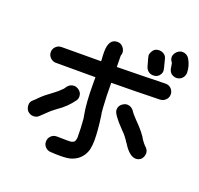

<svg xmlns="http://www.w3.org/2000/svg" viewBox="-137 -918 1155 1112"><g transform="rotate(20 440.0 -362.0)"><path d="M343 42Q312 42 287 40Q266 40 252 26Q238 12 238 -8Q238 -28 252 -42.5Q266 -57 287 -57L349 -56Q368 -56 371 -56.5Q374 -57 375 -57L385 -60L395 -66Q395 -70 398 -73Q398 -75 399 -75L402 -91Q402 -149 398 -195L397 -208L394 -225Q380 -296 380 -420V-456H136Q116 -456 101.5 -470.5Q87 -485 87 -505Q87 -525 101.5 -539Q116 -553 136 -553L379 -554V-567Q377 -589 377 -610Q377 -692 430 -692Q457 -692 472 -667Q479 -655 479 -643Q479 -638 475 -622L476 -554Q626 -556 775 -560Q796 -560 810 -545.5Q824 -531 824 -511Q824 -491 810 -477Q796 -463 775 -462Q626 -458 477 -457Q477 -373 482 -302L485 -270Q486 -269 486 -267Q486 -265 488 -255Q500 -168 500 -110Q500 -84 495 -57Q484 -10 445 18Q416 37 383 40Q363 42 343 42ZM119 -121Q100 -121 84 -135Q70 -150 70 -173Q70 -192 84 -204Q98 -216 111 -230Q138 -257 171 -280L192 -296Q205 -305 231 -331Q231 -332 232 -333Q233 -334 234.5 -335.5Q236 -337 237 -339Q238 -341 239 -343Q256 -367 282 -367Q294 -367 306 -360Q331 -345 331 -318Q331 -305 324 -294Q287 -242 233 -206L211 -189Q209 -187 205 -184Q201 -181 196 -176Q175 -155 153 -135Q140 -121 119 -121ZM761 -92Q721 -92 681 -157Q673 -167 665 -181Q664 -181 662.5 -182.5Q661 -184 659 -188L657 -191Q651 -200 627 -224Q559 -294 559 -320Q559 -348 584 -363Q596 -370 608 -370Q633 -370 651 -346Q651 -343 654.5 -340Q658 -337 658 -335L663 -329L684 -306Q745 -245 763 -209L773 -196V-195Q774 -194 774 -193.5Q774 -193 775 -193Q783 -183 793 -174Q807 -160 807 -140Q806 -120 793 -105Q778 -92 761 -92ZM689 -580Q677 -580 666 -586Q649 -596 643 -615Q626 -673 626 -680Q626 -692 633 -704Q646 -729 675 -729Q687 -729 699 -723Q718 -713 722 -693Q738 -633 738 -626Q738 -615 733 -605Q719 -580 689 -580ZM822 -612Q777 -615 772 -661V-664Q769 -674 769 -681Q769 -682 766 -686L767 -687Q767 -689 763 -692Q755 -704 755 -717Q755 -729 762 -740.5Q769 -752 780.5 -759Q792 -766 804 -766Q832 -766 847 -742Q869 -705 870 -662Q870 -649 864 -638Q851 -614 822 -612Z"/></g></svg>

Font: Bad Comic
Style: Regular
Weight: 400
Designer: GGBotNet
Foundry: f0n7
Version: 0.9